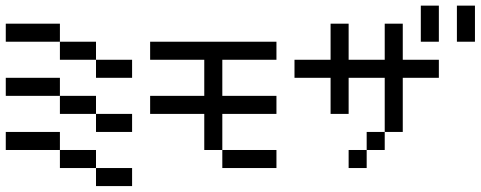

<svg xmlns="http://www.w3.org/2000/svg" viewBox="-20 -582 1665 665"><path d="M0 -62.5V-125H62.5V-62.5ZM62.5 -62.5V-125H125V-62.5ZM250 0V-62.5H312.5V0ZM125 -62.5V-125H187.5V-62.5ZM187.5 0V-62.5H250V0ZM0 -250V-312.5H62.5V-250ZM62.5 -250V-312.5H125V-250ZM125 -250V-312.5H187.5V-250ZM187.5 -187.5V-250H250V-187.5ZM250 -187.5V-250H312.5V-187.5ZM312.5 -125V-187.5H375V-125ZM375 -125V-187.5H437.5V-125ZM0 -437.5V-500H62.5V-437.5ZM62.5 -437.5V-500H125V-437.5ZM125 -437.5V-500H187.5V-437.5ZM187.5 -375V-437.5H250V-375ZM250 -375V-437.5H312.5V-375ZM312.5 -312.5V-375H375V-312.5ZM375 -312.5V-375H437.5V-312.5ZM312.5 62.5V0H375V62.5ZM375 62.5V0H437.5V62.5Z M687.5 -312.5V-375H750V-312.5ZM687.5 -187.5V-250H750V-187.5ZM687.5 -125V-187.5H750V-125ZM687.5 -62.5V-125H750V-62.5ZM750 0V-62.5H812.5V0ZM812.5 0V-62.5H875V0ZM875 0V-62.5H937.5V0ZM687.5 -375V-437.5H750V-375ZM500 -187.5V-250H562.5V-187.5ZM562.5 -187.5V-250H625V-187.5ZM625 -187.5V-250H687.5V-187.5ZM750 -187.5V-250H812.5V-187.5ZM812.5 -187.5V-250H875V-187.5ZM875 -187.5V-250H937.5V-187.5ZM500 -375V-437.5H562.5V-375ZM562.5 -375V-437.5H625V-375ZM625 -375V-437.5H687.5V-375ZM750 -375V-437.5H812.5V-375ZM812.5 -375V-437.5H875V-375ZM875 -375V-437.5H937.5V-375ZM687.5 -250V-312.5H750V-250Z M1125 -312.5V-375H1187.5V-312.5ZM1187.5 -312.5V-375H1250V-312.5ZM1250 -312.5V-375H1312.5V-312.5ZM1312.5 -312.5V-375H1375V-312.5ZM1375 -312.5V-375H1437.5V-312.5ZM1187.5 0V-62.5H1250V0ZM1000 -312.5V-375H1062.5V-312.5ZM1062.5 -312.5V-375H1125V-312.5ZM1437.5 -312.5V-375H1500V-312.5ZM1312.5 -375V-437.5H1375V-375ZM1312.5 -250V-312.5H1375V-250ZM1312.5 -187.5V-250H1375V-187.5ZM1312.5 -125V-187.5H1375V-125ZM1250 -62.5V-125H1312.5V-62.5ZM1125 -375V-437.5H1187.5V-375ZM1125 -250V-312.5H1187.5V-250ZM1125 -187.5V-250H1187.5V-187.5ZM1125 -437.5V-500H1187.5V-437.5ZM1312.5 -437.5V-500H1375V-437.5ZM1437.5 -500V-562.5H1500V-500ZM1437.5 -437.5V-500H1500V-437.5ZM1562.5 -500V-562.5H1625V-500ZM1562.5 -437.5V-500H1625V-437.5Z"/></svg>

Font: AprilSans
Style: Regular
Weight: 400
Designer: typesprite
Version: Version 1.001;PS 001.001;hotconv 1.0.88;makeotf.lib2.5.64775